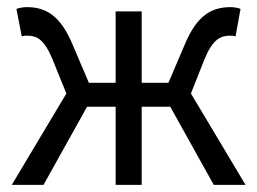

<svg xmlns="http://www.w3.org/2000/svg" viewBox="-20 -518 721 538"><path d="M13 0H102L224 -219H304V0H377V-219H457L579 0H668L515 -256L553 -352C576 -408 598 -418 624 -418C631 -418 634 -418 640 -416L654 -493C647 -496 636 -498 626 -498C573 -498 532 -475 498 -394L452 -286H377V-486H304V-286H229L183 -394C149 -475 108 -498 55 -498C45 -498 34 -496 26 -493L41 -416C47 -418 50 -418 57 -418C83 -418 104 -408 127 -352L166 -256Z"/></svg>

Font: Giro Sans Regular
Style: Regular
Weight: 400
Designer: Paul D. Hunt
Foundry: Adobe Systems Incorporated
Version: Version 1.000;PS 1.0;hotconv 1.0.88;makeotf.lib2.5.647800